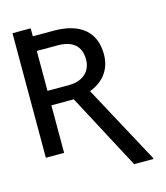

<svg xmlns="http://www.w3.org/2000/svg" viewBox="-135 -881 1001 1158"><g transform="rotate(-15 365.0 -301.5)"><path d="M166.5 -678.3V-777.7H52.9V-678.3ZM52.9 0H166.9V-636.4H298.3C365.4 -636.4 406.2 -614.3 426.1 -576.7C435.7 -557.9 440.7 -535.5 440.7 -510.3C440.7 -463.4 419.7 -424.7 377.5 -403.4C356.2 -392.4 329.9 -387.1 298.3 -387.1H137.1L137.4 -296.9H357.6L389.6 -310.4C494 -340.9 552.9 -411.9 552.9 -513.1C552.9 -650.9 463.1 -728 298.3 -728H52.9ZM677.6 175.1V169L412.3 -322.4H293.3L557.2 175.1Z"/></g></svg>

Font: Inter 465
Style: Regular
Weight: 400
Designer: Rasmus Andersson
Foundry: rsms
Version: Version 3.019;Glyphs 3.1.2 (3151)